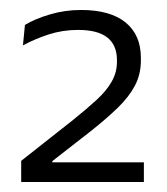

<svg xmlns="http://www.w3.org/2000/svg" viewBox="-20 -728 334 385"><path d="M268.5 -363H22.5V-405.5L126.5 -487.5Q154.5 -510 174.2 -528.2Q194 -546.5 204.2 -564.8Q214.5 -583 214.5 -604V-607.5Q214.5 -637.5 195.2 -652.8Q176 -668 136.5 -668Q105.5 -668 77.8 -659Q50 -650 26 -637L30 -678Q49.5 -690 79.8 -699Q110 -708 142.5 -708Q201 -708 231.8 -683Q262.5 -658 262.5 -612V-607Q262.5 -579 250.5 -556.2Q238.5 -533.5 216 -511.8Q193.5 -490 162 -465L85 -405V-394L64.5 -402.5H268.5Z"/></svg>

Font: Anek Malayalam Light
Style: Regular
Weight: 300
Version: Version 1.003